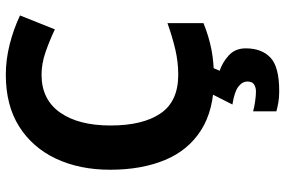

<svg xmlns="http://www.w3.org/2000/svg" viewBox="-184 -580 1004 677"><g transform="rotate(-90 318.5 -242.0)"><path d="M393 -598Q306 -598 260 -533Q214 -468 214 -355Q214 -241 256.5 -178.5Q299 -116 393 -116Q437 -116 480.5 -126Q524 -136 575 -154V-27Q528 -8 482 1Q436 10 379 10Q269 10 197.5 -35.5Q126 -81 92 -163.5Q58 -246 58 -356Q58 -464 97 -547Q136 -630 210.5 -677Q285 -724 393 -724Q446 -724 499.5 -710.5Q553 -697 602 -674L553 -551Q513 -570 472.5 -584Q432 -598 393 -598ZM486 122Q486 178 453.5 209Q421 240 335 240Q313 240 295.5 237Q278 234 264 230V148Q278 152 298.5 155Q319 158 334 158Q348 158 358.5 151.5Q369 145 369 128Q369 110 351 96Q333 82 288 75L326 0H420L407 30Q437 40 461.5 62.5Q486 85 486 122Z"/></g></svg>

Font: Noto Sans Balinese
Style: Bold
Weight: 700
Designer: Aditya Bayu, David Williams
Foundry: David Williams
Version: Version 2.005; ttfautohint (v1.8.4.7-5d5b)